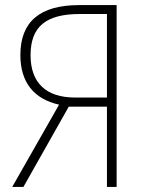

<svg xmlns="http://www.w3.org/2000/svg" viewBox="-20 -734 571 754"><path d="M28 0H72L250 -315H400V0H438V-714H291C137 -714 60 -649 60 -518C60 -411 113 -345 212 -323ZM274 -351C161 -351 100 -409 100 -517C100 -630 161 -679 294 -679H400V-351Z"/></svg>

Font: Noto Sans SemiCondensed ExtraLight
Style: Regular
Weight: 200
Width: 4
Designer: Monotype Design Team
Foundry: Monotype Imaging Inc.
Version: Version 2.013